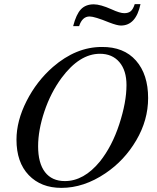

<svg xmlns="http://www.w3.org/2000/svg" viewBox="-20 -894 762 932"><path d="M699 -418Q699 -311 641.5 -213Q584 -115 492 -53Q387 18 278 18Q179 18 119.5 -44Q60 -106 60 -216Q60 -307 109 -403.5Q158 -500 237 -569Q349 -666 474 -666Q581 -667 640 -600Q699 -533 699 -418ZM594 -481Q594 -552 559.5 -592.5Q525 -633 465 -633Q366 -633 279 -516Q226 -444 195.5 -353Q165 -262 165 -184Q165 -102 198.5 -58.5Q232 -15 295 -15Q387 -15 465 -110Q524 -184 559 -291Q594 -398 594 -481ZM634 -874H662Q640 -770 567 -770Q549 -770 510 -785Q439 -814 415 -814Q379 -814 364 -767H335Q350 -825 373 -849Q396 -873 435 -873Q467 -873 521 -849Q562 -830 583 -830Q603 -830 614.5 -839.5Q626 -849 634 -874Z"/></svg>

Font: STIX MathJax Latin
Style: Italic
Weight: 400
Italic angle: -16.33°
Designer: MicroPress Inc., with final additions and corrections provided by Coen Hoffman, Elsevier (retired)
Version: Version 1.1.1